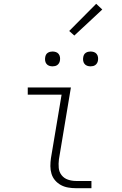

<svg xmlns="http://www.w3.org/2000/svg" viewBox="-20 -990 640 1010"><path d="M380 0Q359 0 338.5 -3.5Q318 -7 300.5 -16.5Q283 -26 270 -41Q257 -56 251 -75.5Q245 -95 245 -116Q245 -137 248 -158L304 -492H126V-530H353L290 -152Q287 -129 289 -107Q291 -85 304 -68.5Q317 -52 337.5 -45Q358 -38 380 -38H461V0ZM456 -641Q447 -641 438.5 -644Q430 -647 424.5 -654Q419 -661 417.5 -670.5Q416 -680 418 -690Q419 -696 422 -702Q425 -708 431 -712Q437 -716 443.5 -717.5Q450 -719 456 -719Q466 -719 474.5 -716Q483 -713 488.5 -706Q494 -699 495.5 -689.5Q497 -680 495 -670Q494 -664 490.5 -658Q487 -652 481.5 -648Q476 -644 469.5 -642.5Q463 -641 456 -641ZM256 -641Q247 -641 238.5 -644Q230 -647 224.5 -654Q219 -661 217.5 -670.5Q216 -680 218 -690Q219 -696 222 -702Q225 -708 231 -712Q237 -716 243.5 -717.5Q250 -719 256 -719Q266 -719 274.5 -716Q283 -713 288.5 -706Q294 -699 295.5 -689.5Q297 -680 295 -670Q294 -664 290.5 -658Q287 -652 281.5 -648Q276 -644 269.5 -642.5Q263 -641 256 -641ZM371 -803 344 -827 486 -970 518 -940Z"/></svg>

Font: Iosevka Curly Slab XLtExObl
Style: Regular
Weight: 200
Width: 7
Italic angle: -9°
Monospace: yes
Designer: Belleve Invis
Foundry: Belleve Invis
Version: Version 11.0.0; ttfautohint (v1.8.3)